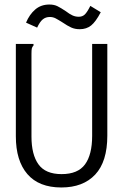

<svg xmlns="http://www.w3.org/2000/svg" viewBox="-20 -817 540 848"><path d="M50 -215V-623H128V-616Q122 -610 120.5 -603Q119 -596 119 -579V-214Q119 -134 150 -91Q181 -48 252 -48Q324 -48 355.5 -91Q387 -134 387 -217V-623H454V-218Q454 -103 400.5 -46Q347 11 251 11Q152 11 101 -48Q50 -107 50 -215ZM425 -763Q403 -721 382.5 -704.5Q362 -688 332 -688Q311 -688 294.5 -695.5Q278 -703 256 -718Q237 -730 225.5 -736Q214 -742 200 -742Q182 -742 169 -731.5Q156 -721 144 -695L95 -717Q110 -753 135.5 -775Q161 -797 198 -797Q219 -797 234 -789.5Q249 -782 270 -768Q287 -755 300 -749Q313 -743 328 -743Q344 -743 354.5 -753Q365 -763 379 -791Z"/></svg>

Font: Vazir Code
Style: Code
Weight: 400
Foundry: DejaVu fonts team - Redesigned by Saber Rastikerdar
Version: Version 1.1.2